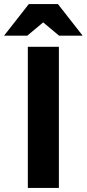

<svg xmlns="http://www.w3.org/2000/svg" viewBox="-47 -932 430 952"><path d="M91 -700V0H245V-700ZM96 -912 -27 -755H88L167 -821L246 -755H363L240 -912Z"/></svg>

Font: Mission
Style: Bold
Weight: 700
Version: Version 1.000;FEAKit 1.0